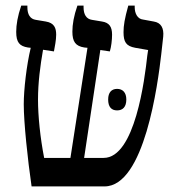

<svg xmlns="http://www.w3.org/2000/svg" viewBox="-20 -667 639 687"><path d="M93 0H354C497 0 545 -368 557 -473L564 -536C567 -567 556 -586 530 -590L492 -597C472 -599 462 -619 462 -641V-647H439C426 -600 422 -576 422 -552C422 -517 431 -502 464 -496L510 -488L507 -468C498 -385 463 -102 351 -102H281L339 -488L373 -483C378 -499 381 -524 381 -543C381 -571 371 -586 345 -590L309 -596C289 -599 279 -615 279 -641V-647H257C244 -610 239 -579 239 -554C239 -518 250 -502 282 -497L293 -496L232 -102H138C124 -174 116 -251 116 -311C116 -371 124 -432 134 -489L173 -483C176 -500 181 -523 181 -543C181 -567 174 -585 144 -590L108 -596C88 -599 78 -615 78 -641V-647H56C43 -609 38 -578 38 -553C38 -515 50 -502 80 -497L90 -496C75 -434 65 -346 65 -294C65 -229 79 -96 93 0ZM367 -311C367 -284 379 -272 399 -272C419 -272 432 -284 432 -311C432 -336 419 -349 399 -349C379 -349 367 -336 367 -311Z"/></svg>

Font: Noto Serif Hebrew Condensed Medium
Style: Regular
Weight: 500
Width: 3
Designer: Monotype Design Team
Foundry: Monotype Imaging Inc.
Version: Version 2.004